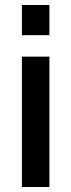

<svg xmlns="http://www.w3.org/2000/svg" viewBox="-20 -750 286 770"><path d="M67.9 0V-522.9H178.2V0ZM67.9 -608.9V-730H178.2V-608.9Z"/></svg>

Font: Rising Sun DemiBold
Style: DemiBold
Weight: 600
Designer: Matt McInerney, Pablo Impallari, Rodrigo Fuenzalida
Foundry: Matt McInerney, Pablo Impallari, Rodrigo Fuenzalida
Version: Version 1.000